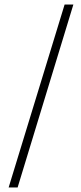

<svg xmlns="http://www.w3.org/2000/svg" viewBox="-20 -772 355 844"><path d="M18 52 264 -752H302.5L57.5 52Z"/></svg>

Font: Imbue Thin 10pt
Style: Bold
Weight: 700
Version: Version 1.102